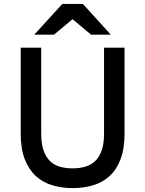

<svg xmlns="http://www.w3.org/2000/svg" viewBox="-20 -942 737 974"><path d="M348.1 12.2Q293.9 12.2 245.8 -2Q197.8 -16.1 162.1 -48.6Q126.5 -81.1 105.7 -134Q85 -187 85 -265.1V-700.2H189V-265.1Q189 -212.4 201.2 -178.2Q213.4 -144 234.6 -124Q255.9 -104 285.2 -95.9Q314.5 -87.9 348.1 -87.9Q381.8 -87.9 410.9 -95.9Q439.9 -104 461.7 -124Q483.4 -144 495.6 -178.2Q507.8 -212.4 507.8 -265.1V-700.2H611.8V-265.1Q611.8 -188 591.8 -135Q571.8 -82 536.4 -49.3Q501 -16.6 452.6 -2.2Q404.3 12.2 348.1 12.2ZM441.9 -766.1 348.1 -844.7 253.9 -766.1H153.8L295.9 -921.9H400.9L542 -766.1Z"/></svg>

Font: Overpass
Style: Regular
Weight: 400
Designer: Delve Withrington
Foundry: Delve Fonts
Version: Version 1.001